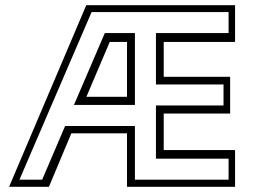

<svg xmlns="http://www.w3.org/2000/svg" viewBox="-20 -720 1007 740"><path d="M15 0 312.5 -700H886V-558.5H611V-424H867V-282.5H611V-141.5H886V0H469.5V-206H255L168.5 0ZM55 -27.5H142.5L231 -234.5H500V-27.5H861V-108.5H581V-313.5H841.5V-394.5H581V-592.5H861V-673.5H333ZM265 -315.5 384 -592.5H500V-315.5ZM313 -347H469.5V-558.5H403Z"/></svg>

Font: Tourney Light
Style: Regular
Weight: 300
Version: Version 1.015